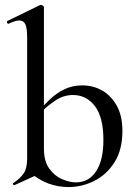

<svg xmlns="http://www.w3.org/2000/svg" viewBox="-20 -745 552 778"><path d="M258 13Q217 13 178.5 -0.5Q140 -14 105 -44L158 -142Q158 -92 179.5 -62Q201 -32 231.5 -19Q262 -6 287 -6Q340 -6 369.5 -51Q399 -96 399 -178Q399 -270 364.5 -315Q330 -360 276 -360Q238 -360 205.5 -338.5Q173 -317 145 -289L137 -296Q158 -319 183 -343Q208 -367 240.5 -383Q273 -399 314 -399Q357 -399 393.5 -378.5Q430 -358 453 -317Q476 -276 476 -214Q476 -138 444 -87.5Q412 -37 362 -12Q312 13 258 13ZM39 5Q35 6 33 2Q31 -2 35 -4Q62 -22 76 -42.5Q90 -63 90 -103V-594Q90 -630 83 -646Q76 -662 58 -662Q43 -662 15 -649Q11 -647 9 -653Q7 -659 10 -660L141 -724Q144 -725 146 -725Q150 -725 154 -722Q158 -719 158 -715V-49Z"/></svg>

Font: Cormorant Infant Light Medium
Style: Regular
Weight: 500
Version: Version 4.001